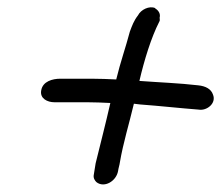

<svg xmlns="http://www.w3.org/2000/svg" viewBox="-20 -565 601 522"><path d="M92 -319C88 -297 109 -287 128 -287H217C239 -287 257 -286 280 -285C268 -232 253 -174 240 -121L235 -90C233 -81 238 -74 242 -70C263 -53 296 -72 301 -100C302 -108 305 -116 306 -124C315 -177 331 -228 344 -283L361 -281C415 -277 468 -271 520 -267C542 -263 569 -284 559 -308C554 -323 539 -331 519 -333C468 -339 412 -341 359 -345C372 -401 391 -463 413 -506L414 -508C415 -511 414 -513 414 -517C417 -527 411 -537 402 -542V-543C386 -550 363 -539 355 -523C344 -509 339 -495 333 -479C322 -437 307 -395 296 -349C275 -350 251 -351 229 -351H144C123 -351 96 -344 92 -319Z"/></svg>

Font: Scribbler
Style: BdIta
Weight: 700
Designer: Mew Too
Foundry: Cannot Into Space Fonts
Version: Version 1.001